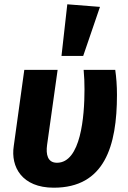

<svg xmlns="http://www.w3.org/2000/svg" viewBox="-20 -856 594 893"><path d="M293 -836 266 -596H367L445 -824ZM516 -531H369C372 -500 373 -470 373 -440C373 -315 356 -99 245 -99C201 -99 193 -138 199 -182L248 -531H93L44 -177C29 -80 82 17 230 17C466 17 524 -176 524 -415C524 -458 521 -496 516 -531Z"/></svg>

Font: Fira Sans
Style: Bold Italic
Weight: 700
Italic angle: -8°
Designer: bBox Type GmbH & Carrois Corporate GbR & Edenspiekermann AG
Foundry: bBox Type GmbH & Carrois Corporate GbR & Edenspiekermann AG
Version: Version 4.301;PS 004.301;hotconv 1.0.88;makeotf.lib2.5.64775